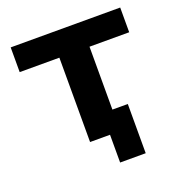

<svg xmlns="http://www.w3.org/2000/svg" viewBox="-117 -603 783 832"><g transform="rotate(-20 274.5 -187.5)"><path d="M297 128V0H205V-389H22V-503H527V-389H344V-99H415V128Z"/></g></svg>

Font: Nunito Sans 6pt
Style: Bold
Weight: 700
Version: Version 3.101;gftools[0.9.27]